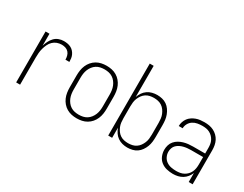

<svg xmlns="http://www.w3.org/2000/svg" viewBox="-79 -1213 2158 1698"><g transform="rotate(30 1000.0 -363.5)"><path d="M129 0V-520H169V-398Q176 -423 188 -447Q200 -471 218 -490Q236 -509 261 -518.5Q286 -528 313 -528Q331 -528 349 -525Q367 -522 383.5 -514Q400 -506 412.5 -492.5Q425 -479 433 -462.5Q441 -446 443.5 -428Q446 -410 446 -392H406Q406 -411 401 -430.5Q396 -450 383 -464.5Q370 -479 351 -485Q332 -491 313 -491Q288 -491 265 -482.5Q242 -474 224.5 -457Q207 -440 196.5 -417.5Q186 -395 179.5 -371.5Q173 -348 171 -324Q169 -300 169 -276V0Z M750 8Q723 8 697 2.5Q671 -3 648 -16.5Q625 -30 607.5 -50.5Q590 -71 579.5 -95.5Q569 -120 565 -146.5Q561 -173 561 -200V-320Q561 -347 565 -373.5Q569 -400 579.5 -424.5Q590 -449 607.5 -469.5Q625 -490 648 -503.5Q671 -517 697 -522.5Q723 -528 750 -528Q777 -528 803 -522.5Q829 -517 852 -503.5Q875 -490 892.5 -469.5Q910 -449 920.5 -424.5Q931 -400 935 -373.5Q939 -347 939 -320V-200Q939 -173 935 -146.5Q931 -120 920.5 -95.5Q910 -71 892.5 -50.5Q875 -30 852 -16.5Q829 -3 803 2.5Q777 8 750 8ZM750 -29Q772 -29 793 -33.5Q814 -38 832 -49.5Q850 -61 863.5 -78.5Q877 -96 885 -116Q893 -136 896 -157Q899 -178 899 -200V-320Q899 -342 896 -363Q893 -384 885 -404Q877 -424 863.5 -441.5Q850 -459 832 -470.5Q814 -482 793 -486.5Q772 -491 750 -491Q728 -491 707 -486.5Q686 -482 668 -470.5Q650 -459 636.5 -441.5Q623 -424 615 -404Q607 -384 604 -363Q601 -342 601 -320V-200Q601 -178 604 -157Q607 -136 615 -116Q623 -96 636.5 -78.5Q650 -61 668 -49.5Q686 -38 707 -33.5Q728 -29 750 -29Z M1267 8Q1241 8 1215.5 1.5Q1190 -5 1168.5 -20Q1147 -35 1132.5 -56.5Q1118 -78 1109 -103V0H1069V-735H1109V-417Q1118 -442 1132.5 -463.5Q1147 -485 1168.5 -500Q1190 -515 1215.5 -521.5Q1241 -528 1267 -528Q1292 -528 1317.5 -522Q1343 -516 1364 -501.5Q1385 -487 1400 -465.5Q1415 -444 1424 -420Q1433 -396 1436 -371Q1439 -346 1439 -320V-200Q1439 -174 1436 -149Q1433 -124 1424 -100Q1415 -76 1400 -54.5Q1385 -33 1364 -18.5Q1343 -4 1317.5 2Q1292 8 1267 8ZM1254 -29Q1275 -29 1296 -33.5Q1317 -38 1335 -50Q1353 -62 1365.5 -79.5Q1378 -97 1386 -116.5Q1394 -136 1396.5 -157.5Q1399 -179 1399 -200V-320Q1399 -341 1396.5 -362.5Q1394 -384 1386 -403.5Q1378 -423 1365.5 -440.5Q1353 -458 1335 -470Q1317 -482 1296 -486.5Q1275 -491 1254 -491Q1233 -491 1212 -486.5Q1191 -482 1173 -470Q1155 -458 1142.5 -440.5Q1130 -423 1122 -403.5Q1114 -384 1111.5 -362.5Q1109 -341 1109 -320V-200Q1109 -179 1111.5 -157.5Q1114 -136 1122 -116.5Q1130 -97 1142.5 -79.5Q1155 -62 1173 -50Q1191 -38 1212 -33.5Q1233 -29 1254 -29Z M1733 8Q1701 8 1669 0.5Q1637 -7 1611.5 -27Q1586 -47 1573.5 -77.5Q1561 -108 1561 -140Q1561 -164 1568 -187.5Q1575 -211 1591 -229.5Q1607 -248 1628 -260Q1649 -272 1672.5 -279Q1696 -286 1720 -288.5Q1744 -291 1768 -291H1891V-348Q1891 -367 1888 -386Q1885 -405 1876 -422.5Q1867 -440 1853.5 -453.5Q1840 -467 1823 -476Q1806 -485 1787 -488Q1768 -491 1749 -491Q1724 -491 1699 -486.5Q1674 -482 1653 -468.5Q1632 -455 1619.5 -432.5Q1607 -410 1607 -385H1567Q1567 -407 1574 -428Q1581 -449 1593.5 -466Q1606 -483 1624.5 -495.5Q1643 -508 1663.5 -515.5Q1684 -523 1705.5 -525.5Q1727 -528 1749 -528Q1773 -528 1797 -524Q1821 -520 1843 -509Q1865 -498 1882.5 -481Q1900 -464 1911 -442.5Q1922 -421 1926.5 -396.5Q1931 -372 1931 -348V0H1891V-92Q1882 -69 1866 -49Q1850 -29 1828.5 -16Q1807 -3 1782.5 2.5Q1758 8 1733 8ZM1745 -29Q1765 -29 1785 -32.5Q1805 -36 1822.5 -45.5Q1840 -55 1854 -69.5Q1868 -84 1876.5 -102.5Q1885 -121 1888 -140.5Q1891 -160 1891 -180V-255H1768Q1749 -255 1730 -253Q1711 -251 1693 -246.5Q1675 -242 1658 -233.5Q1641 -225 1627.5 -212Q1614 -199 1607.5 -180.5Q1601 -162 1601 -143Q1601 -117 1612.5 -93Q1624 -69 1645.5 -54Q1667 -39 1693 -34Q1719 -29 1745 -29Z"/></g></svg>

Font: Iosevka Extralight
Style: Regular
Weight: 200
Monospace: yes
Designer: Belleve Invis
Foundry: Belleve Invis
Version: Version 32.0.1; ttfautohint (v1.8.4)